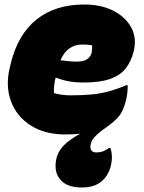

<svg xmlns="http://www.w3.org/2000/svg" viewBox="-20 -584 640 854"><path d="M230 125Q237 90 264 62.5Q291 35 337 11Q306 14 270 14Q179 14 116.5 -26Q54 -66 29 -133.5Q4 -201 23 -281L27 -298Q58 -429 141.5 -496.5Q225 -564 355 -564Q429 -564 483.5 -536.5Q538 -509 563.5 -462Q589 -415 575 -358L574 -354Q563 -310 539 -279.5Q515 -249 470 -233Q425 -217 352 -217Q313 -217 282.5 -223Q252 -229 232 -238H227Q223 -221 221 -204Q219 -187 220 -170Q253 -160 295 -160Q344 -160 384 -163.5Q424 -167 461.5 -177Q499 -187 542 -205H548Q548 -186 546 -168.5Q544 -151 539 -132Q536 -122 533 -113Q522 -80 503.5 -60.5Q485 -41 468 -29Q428 -1 407.5 18.5Q387 38 383 59Q377 94 409 94Q425 94 438.5 89Q452 84 465 74H471Q483 109 474 149Q464 195 432 222.5Q400 250 343 250Q279 250 249 216Q219 182 230 125ZM347 -386Q279 -386 249 -316Q270 -313 288 -311.5Q306 -310 323 -310Q375 -310 387 -347Q389 -357 389.5 -366Q390 -375 390 -382Q373 -386 347 -386Z"/></svg>

Font: Recursive Mn Csl St XBk
Style: Italic
Weight: 1000
Italic angle: -15°
Monospace: yes
Version: Version 1.079;hotconv 1.0.112;makeotfexe 2.5.65598; ttfautoh